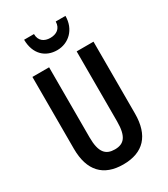

<svg xmlns="http://www.w3.org/2000/svg" viewBox="-226 -1034 1004 1146"><g transform="rotate(-30 276.5 -460.5)"><path d="M419 -931H352C351 -881 316 -862 276 -862C235 -862 202 -883 202 -931H134C135 -831 195 -778 275 -778C354 -778 419 -838 419 -931ZM487 -219V-714H371V-232C371 -128 340 -93 277 -93C215 -93 181 -126 181 -231V-714H66V-219C66 -67 140 10 276 10C414 10 487 -68 487 -219Z"/></g></svg>

Font: Noto Sans Gurmukhi UI ExtraCondensed SemiBold
Style: Regular
Weight: 600
Width: 2
Designer: Jelle Bosma - Monotype Design Team
Foundry: Monotype Imaging Inc.
Version: Version 2.004